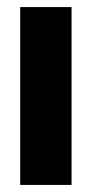

<svg xmlns="http://www.w3.org/2000/svg" viewBox="-20 -512 264 542"><path d="M182 10V-492H37V10Z"/></svg>

Font: Bluebird
Style: SfBd
Weight: 700
Designer: Jasper
Foundry: Cannot Into Space Fonts
Version: Version 0.98